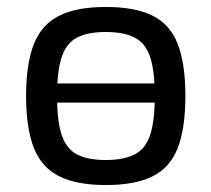

<svg xmlns="http://www.w3.org/2000/svg" viewBox="-20 -519 608 552"><path d="M87 -224V-279H472V-224ZM284 -499Q368 -499 418.5 -474Q469 -449 491 -392.5Q513 -336 513 -243Q513 -150 491 -93.5Q469 -37 418.5 -12Q368 13 284 13Q201 13 150.5 -12Q100 -37 77.5 -93.5Q55 -150 55 -243Q55 -336 77.5 -392.5Q100 -449 150.5 -474Q201 -499 284 -499ZM284 -427Q231 -427 200.5 -410.5Q170 -394 157 -354Q144 -314 144 -243Q144 -172 157 -132Q170 -92 200.5 -75.5Q231 -59 284 -59Q337 -59 368 -75.5Q399 -92 412 -132Q425 -172 425 -243Q425 -314 412 -354Q399 -394 368 -410.5Q337 -427 284 -427Z"/></svg>

Font: Exo 2
Style: Regular
Weight: 400
Designer: Natanael Gama
Foundry: Natanael Gama
Version: Version 2.010